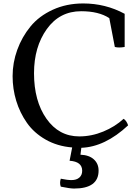

<svg xmlns="http://www.w3.org/2000/svg" viewBox="-20 -836 801 1112"><path d="M332 199Q370 207 394 207Q423 207 439.5 192.5Q456 178 456 153Q456 100 383 95L398 18Q312 11 244.5 -27.5Q177 -66 136 -124.5Q95 -183 74 -252Q53 -321 53 -395Q53 -473 80 -547.5Q107 -622 156.5 -682.5Q206 -743 285.5 -779.5Q365 -816 462 -816Q591 -816 702 -756V-564Q668 -558 645 -564L613 -731Q552 -771 450 -771Q325 -771 251 -667.5Q177 -564 177 -412Q177 -251 249 -148.5Q321 -46 439 -46Q510 -46 578 -74Q646 -102 696 -148Q713 -137 722 -110Q588 15 451 20L446 60Q496 62 523.5 87Q551 112 551 152Q551 256 409 256Q385 256 332 245Q324 224 332 199Z"/></svg>

Font: Adamina
Style: Regular
Weight: 400
Designer: Cyreal (www.cyreal.org)
Foundry: Cyreal
Version: Version 1.011